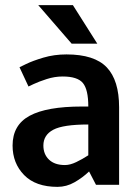

<svg xmlns="http://www.w3.org/2000/svg" viewBox="-20 -720 539 748"><path d="M149 -153Q149 -119 171 -98Q193 -77 233 -77Q253 -77 277 -88.5Q301 -100 324 -115V-235Q226 -235 187.5 -214.5Q149 -194 149 -153ZM204 8Q119 8 74 -38Q29 -84 29 -153Q29 -233 95.5 -269Q162 -305 299 -305H324Q324 -371 303 -396.5Q282 -422 224 -422Q193 -422 162 -412Q131 -402 111 -392.5Q91 -383 91 -383L56 -458Q56 -458 81.5 -470.5Q107 -483 149 -495.5Q191 -508 239 -508Q348 -508 396 -457.5Q444 -407 444 -302V0H354L327 -52Q302 -28 270.5 -10Q239 8 204 8ZM129 -700H264L359 -550H259Z"/></svg>

Font: Epunda Sans SemiBold
Style: Regular
Weight: 600
Designer: Simon Atzbach
Foundry: typofactur
Version: Version 2.204; ttfautohint (v1.8.4.7-5d5b)